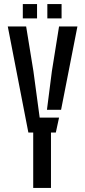

<svg xmlns="http://www.w3.org/2000/svg" viewBox="-20 -931 422 951"><path d="M144.5 0V-274.5H120.5L18.5 -800H109.5L145.5 -578.5L176.5 -348.5H272.5L256.5 -274.5H232.5V0ZM212.5 -387 237 -578.5 272.5 -800H363.5L282.5 -387ZM214.5 -840V-911H285V-840ZM93 -840V-911H163.5V-840Z"/></svg>

Font: Big Shoulders Stencil Text Thin Medium
Style: Regular
Weight: 500
Version: Version 2.001